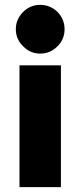

<svg xmlns="http://www.w3.org/2000/svg" viewBox="-20 -768 330 788"><path d="M60 0H230V-500H60ZM245 -648Q245 -689 216 -719Q186 -748 145 -748Q104 -748 75 -719Q45 -689 45 -648Q45 -607 75 -578Q104 -548 145 -548Q186 -548 216 -578Q245 -607 245 -648Z"/></svg>

Font: Unageo
Style: Black
Weight: 900
Designer: Richard Sepsi
Foundry: Richard Sepsi
Version: Version 2.000